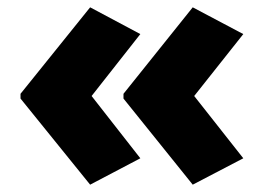

<svg xmlns="http://www.w3.org/2000/svg" viewBox="-20 -543 721 524"><path d="M36 -287 226 -523 363 -450 230 -281 363 -111 226 -39 36 -274ZM317 -287 506 -523 644 -450 510 -281 644 -111 506 -39 317 -274Z"/></svg>

Font: Noto Sans Telugu Black
Style: Regular
Weight: 900
Designer: Jelle Bosma - Monotype Design Team
Foundry: Monotype Imaging Inc.
Version: Version 2.005; ttfautohint (v1.8.4.7-5d5b)